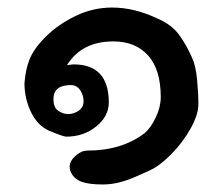

<svg xmlns="http://www.w3.org/2000/svg" viewBox="-20 -454 592 510"><path d="M507 -177Q507 -150 486.5 -113Q466 -76 435 -44.5Q404 -13 377 -1Q368 3 343.5 14Q319 25 297 30.5Q275 36 253 36Q217 36 197 29Q181 23 173 11.5Q165 0 165 -11Q165 -26 180.5 -40Q196 -54 212 -54Q304 -54 365 -101Q381 -115 394 -142.5Q407 -170 407 -196Q407 -269 373.5 -306.5Q340 -344 281 -344Q197 -344 158 -281Q172 -283 175 -283Q269 -283 269 -182Q269 -145 235.5 -118Q202 -91 156 -91Q148 -91 110 -107Q79 -121 62 -157Q45 -193 45 -233Q48 -270 58 -295Q69 -324 101.5 -356.5Q134 -389 180.5 -411.5Q227 -434 278 -434Q337 -434 400 -404Q436 -388 455 -362.5Q474 -337 490 -301Q500 -280 503.5 -242.5Q507 -205 507 -177ZM168 -228Q122 -228 122 -191Q122 -168 135 -159.5Q148 -151 161 -151Q176 -151 189 -160Q202 -169 202 -185Q202 -201 193 -214.5Q184 -228 168 -228Z"/></svg>

Font: Itim
Style: Regular
Weight: 400
Designer: Suppakit Chalermlarp
Version: Version 1.002g